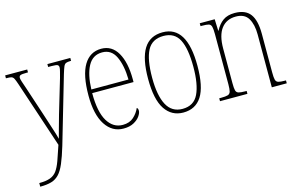

<svg xmlns="http://www.w3.org/2000/svg" viewBox="-95 -790 2019 1278"><g transform="rotate(-15 915.0 -151.0)"><path d="M42 215Q89 215 117.5 204.5Q146 194 163.5 170Q181 146 196 104.5Q211 63 231 2L78 -458Q69 -485 62.5 -497.5Q56 -510 45 -513Q34 -516 10 -516H8V-536H160V-516H151Q117 -516 107.5 -511.5Q98 -507 98 -495Q98 -486 104 -468Q110 -450 121 -418L186 -221Q204 -164 220.5 -114.5Q237 -65 244 -36Q251 -65 262.5 -104Q274 -143 287 -192L356 -424Q362 -447 367 -465.5Q372 -484 372 -494Q372 -505 364.5 -510.5Q357 -516 323 -516H299V-536H457V-516H453Q432 -516 421.5 -511.5Q411 -507 404.5 -491.5Q398 -476 388 -443L254 16Q233 86 214 130.5Q195 175 172.5 198.5Q150 222 119 231Q88 240 43 240H42Z M679 10Q601 10 555 -60.5Q509 -131 509 -262Q509 -403 551 -472.5Q593 -542 671 -542Q744 -542 783 -474.5Q822 -407 822 -291V-272H537Q537 -142 575.5 -78.5Q614 -15 680 -15Q727 -15 755.5 -41Q784 -67 798 -100Q807 -95 807 -79Q807 -63 792.5 -42Q778 -21 749.5 -5.5Q721 10 679 10ZM794 -297Q792 -395 763 -456Q734 -517 671 -517Q605 -517 573 -457.5Q541 -398 538 -297Z M1091 10Q1011 10 966 -57Q921 -124 921 -267Q921 -406 963.5 -474Q1006 -542 1094 -542Q1261 -542 1261 -267Q1261 -123 1218 -56.5Q1175 10 1091 10ZM1092 -15Q1170 -15 1201.5 -81Q1233 -147 1233 -267Q1233 -393 1201 -455Q1169 -517 1093 -517Q1014 -517 981.5 -454.5Q949 -392 949 -267Q949 -145 983.5 -80Q1018 -15 1092 -15Z M1345 0V-20H1358Q1390 -20 1404.5 -24.5Q1419 -29 1423.5 -44.5Q1428 -60 1428 -95V-441Q1428 -476 1423.5 -492Q1419 -508 1405 -512Q1391 -516 1361 -516H1349V-536H1452L1455 -456H1457Q1479 -498 1510 -520Q1541 -542 1590 -542Q1664 -542 1697 -498Q1730 -454 1730 -361V-95Q1730 -60 1734 -44.5Q1738 -29 1752.5 -24.5Q1767 -20 1798 -20H1805V0H1702V-364Q1702 -433 1677 -475Q1652 -517 1592 -517Q1527 -517 1491.5 -470.5Q1456 -424 1456 -333V-95Q1456 -60 1460 -44.5Q1464 -29 1478.5 -24.5Q1493 -20 1525 -20H1534V0Z"/></g></svg>

Font: Noto Serif Thai Condensed Thin
Style: Regular
Weight: 100
Width: 3
Designer: Monotype Design Team
Foundry: Monotype Imaging Inc.
Version: Version 2.001; ttfautohint (v1.8.4.7-5d5b)